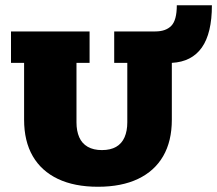

<svg xmlns="http://www.w3.org/2000/svg" viewBox="-20 -703 829 733"><path d="M354 10Q264 10 201 -20Q138 -50 105 -107Q72 -164 72 -246V-463H22V-583H322V-463H272V-236Q272 -203 282.5 -179Q293 -155 315 -142.5Q337 -130 369 -130Q402 -130 423.5 -142.5Q445 -155 455.5 -179Q466 -203 466 -236V-463H416V-583H573Q613 -583 634 -604.5Q655 -626 655 -683H789Q789 -576 750.5 -521.5Q712 -467 636 -463V-246Q636 -164 603 -107Q570 -50 507 -20Q444 10 354 10Z"/></svg>

Font: Rokkitt Black
Style: Regular
Weight: 900
Designer: Vernon Adams
Foundry: Vernon Adams
Version: Version 3.103